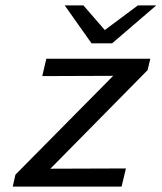

<svg xmlns="http://www.w3.org/2000/svg" viewBox="-20 -689 597 709"><path d="M219 -669H288L367 -578L489 -669H557L394 -529H318ZM27 0 37 -44 398 -409Q354 -409 267 -408.5Q180 -408 136 -408L151 -472H535L525 -430L166 -66Q212 -66 305.5 -66.5Q399 -67 445 -67L429 0Z"/></svg>

Font: Coval
Style: Italic
Weight: 400
Foundry: Context Ltd
Version: Version 001.000